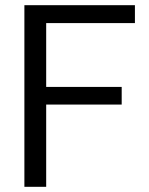

<svg xmlns="http://www.w3.org/2000/svg" viewBox="-20 -720 575 740"><path d="M74 0V-700H500V-631H158V-385H449V-317H158V0Z"/></svg>

Font: DM Sans 18pt
Style: Regular
Weight: 400
Designer: Colophon Foundry, Jonny Pinhorn
Foundry: Colophon Foundry
Version: Version 4.004;gftools[0.9.30]